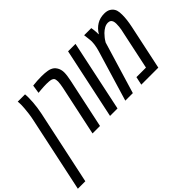

<svg xmlns="http://www.w3.org/2000/svg" viewBox="-192 -1003 1605 1605"><g transform="rotate(-45 611.0 -200.0)"><path d="M-44.4 240.2 97.2 -425.3Q104.5 -458 108.9 -491.7Q113.3 -525.4 115.2 -551.5Q117.2 -577.6 117.2 -589.8Q117.2 -589.8 116.9 -599.6Q116.7 -609.4 116.2 -619.6Q115.7 -629.9 114.7 -629.9H201.2Q202.1 -622.1 202.6 -612.3Q203.1 -602.5 203.1 -592.3Q203.1 -564.5 200.9 -535.4Q198.7 -506.3 194.6 -477.1Q190.4 -447.8 184.6 -419.9L43.9 240.2Z M369.1 0 463.9 -444.8Q467.3 -461.9 470 -480.5Q472.7 -499 472.7 -510.7Q472.7 -521 470.7 -531.7Q468.8 -542.5 463.9 -548.3Q460.9 -551.8 456.3 -554.4Q451.7 -557.1 445.3 -559.6Q434.1 -563 418.9 -564.2Q403.8 -565.4 390.6 -565.4Q377.9 -565.4 360.1 -564.7Q342.3 -564 323.5 -562.3Q304.7 -560.5 290 -559.1L301.3 -633.3Q329.6 -636.7 354.7 -638.2Q379.9 -639.6 405.8 -639.6Q443.8 -639.6 474.9 -634.3Q505.9 -628.9 525.9 -613.3Q532.7 -607.9 537.8 -601.6Q543 -595.2 547.4 -587.9Q554.7 -575.7 558.8 -560.3Q563 -544.9 563 -527.8Q563 -510.3 559.8 -487.5Q556.6 -464.8 551.3 -439.9L457.5 0Z M576.2 0 710 -629.9H797.9L664.6 0Z M756.8 0 892.6 -452.1Q897 -465.8 900.6 -482.9Q904.3 -500 906.5 -516.8Q908.7 -533.7 908.7 -546.9Q908.7 -555.2 907.7 -565.4Q906.7 -575.7 904.8 -590.8Q902.8 -606 899.9 -629.9H984.4Q986.8 -614.7 988.8 -599.6Q990.7 -584.5 991.2 -571.3Q991.2 -565.4 991.2 -560.8Q991.2 -556.2 990.7 -550.8H994.1Q1019.5 -592.8 1057.9 -616.2Q1096.2 -639.6 1146.5 -639.6Q1179.2 -639.6 1199.7 -627.9Q1220.2 -616.2 1231.4 -598.1Q1237.3 -588.9 1240.5 -578.4Q1243.7 -567.9 1245.1 -555.2Q1246.6 -542.5 1246.6 -525.4Q1246.6 -496.6 1242.9 -465.8Q1239.3 -435.1 1231 -395.5L1147 0H945.8L961.4 -73.2H1074.2L1143.6 -400.4Q1148.9 -422.4 1152.1 -439.5Q1155.3 -456.5 1157 -472.7Q1158.7 -488.8 1158.7 -507.8Q1158.7 -524.9 1154.3 -537.4Q1149.9 -549.8 1140.4 -556.9Q1130.9 -564 1114.7 -564Q1091.8 -564 1071.3 -552.2Q1050.8 -540.5 1032.7 -522.9Q1020.5 -510.3 1009 -496.3Q997.6 -482.4 991.2 -470.7L984.4 -460L845.7 0Z"/></g></svg>

Font: Open Sans Condensed Medium
Style: Italic
Weight: 500
Width: 3
Italic angle: -12°
Designer: Monotype Design Team
Foundry: Monotype Imaging Inc.
Version: Version 3.000